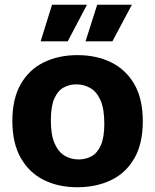

<svg xmlns="http://www.w3.org/2000/svg" viewBox="-20 -774 653 808"><path d="M306 14Q225 14 163.5 -17Q102 -48 67 -110Q32 -172 32 -265Q32 -358 67 -419.5Q102 -481 164 -511.5Q226 -542 306 -542Q387 -542 449 -511Q511 -480 546 -418.5Q581 -357 581 -264Q581 -169 545 -107Q509 -45 446.5 -15.5Q384 14 306 14ZM311 -103Q341 -103 365.5 -116.5Q390 -130 404.5 -163Q419 -196 419 -254Q419 -316 403 -352Q387 -388 360 -403.5Q333 -419 301 -419Q272 -419 247.5 -405.5Q223 -392 208.5 -359Q194 -326 194 -267Q194 -206 210 -170Q226 -134 252.5 -118.5Q279 -103 311 -103ZM265 -600H151L199 -754H346ZM453 -600H340L389 -754H535Z"/></svg>

Font: Bricolage Grotesque 10pt ExtraBold
Style: Regular
Weight: 800
Designer: Mathieu Triay
Foundry: Atelier Triay
Version: Version 1.000; ttfautohint (v1.8.4.7-5d5b);gftools[0.9.32]